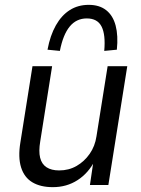

<svg xmlns="http://www.w3.org/2000/svg" viewBox="-20 -763 583 792"><path d="M198 9Q147 9 113.5 -11Q80 -31 67 -72.5Q54 -114 64 -175L114 -490H195L146 -180Q139 -139 145.5 -112.5Q152 -86 172 -73Q192 -60 224 -60Q264 -60 296 -78.5Q328 -97 350 -128.5Q372 -160 378 -201L424 -490H505L427 0H351L366 -102H372Q345 -49 300 -20Q255 9 198 9ZM227 -553 176 -558Q187 -617 210.5 -658.5Q234 -700 268 -721.5Q302 -743 346 -743Q390 -743 418 -721Q446 -699 457 -657.5Q468 -616 462 -558L410 -553Q416 -620 399 -653.5Q382 -687 338 -687Q295 -687 267.5 -653.5Q240 -620 227 -553Z"/></svg>

Font: Nunito Sans 10pt SemiCondensed
Style: Italic
Weight: 400
Width: 4
Italic angle: -9°
Designer: Vernon Adams
Foundry: Vernon Adams
Version: Version 3.101;gftools[0.9.27]